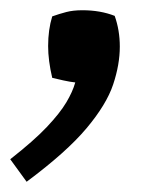

<svg xmlns="http://www.w3.org/2000/svg" viewBox="-33 -153 297 375"><path d="M-13 158Q33 122 58.5 95Q84 68 96.5 47Q109 26 114 8Q104 7 90.5 4Q77 1 69 -1Q61 -35 61 -63Q61 -95 69 -121Q83 -126 96.5 -129.5Q110 -133 128 -133Q163 -133 191 -122Q201 -94 201 -62Q201 -27 188 12Q175 51 136 97.5Q97 144 19 202Z"/></svg>

Font: Alkalami
Style: Regular
Weight: 400
Designer: Becca Hirsbrunner Spalinger
Foundry: SIL International
Version: Version 2.000